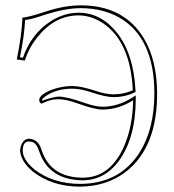

<svg xmlns="http://www.w3.org/2000/svg" viewBox="-20 -678 644 710"><path d="M472.2 -307.1Q417 -272.9 359.9 -272.9Q329.1 -272.9 267.6 -295.4Q224.6 -311 195.8 -311Q172.9 -311 153.3 -303.2L133.8 -294.9Q126 -296.9 125 -307.1Q125 -329.1 174.8 -347.2Q210.4 -359.9 247.1 -359.9Q279.8 -359.9 337.4 -340.8Q372.6 -329.1 399.9 -329.1Q439.5 -329.6 471.2 -344.2Q462.4 -523.9 360.8 -592.3Q317.9 -620.6 271 -621.1Q182.6 -621.1 118.2 -540.5Q86.4 -500.5 71.8 -454.1L42 -458Q60.5 -548.3 63 -612.8Q84 -613.8 151.4 -636Q218.8 -658.2 278.8 -658.2Q436.5 -658.2 510.7 -538.6Q560.5 -456.5 561 -333Q561.5 -134.3 446.3 -43.5Q375 11.7 274.9 12.2Q172.9 11.7 102.1 -43Q56.2 -81.5 54.2 -122.1Q59.1 -160.6 84 -165Q116.7 -165 129.9 -133.8Q132.3 -127 134.8 -120.1Q168.9 -21.5 286.1 -21Q388.7 -21 439.9 -139.6Q471.2 -213.9 472.2 -307.1ZM466.8 -315.4 481.9 -325.2V-307.1Q481 -167 418.9 -82Q366.2 -11.7 286.1 -11.2Q161.1 -12.7 125.5 -116.7Q115.2 -148.9 98.6 -153.3Q91.8 -154.8 84 -154.8Q64.9 -152.8 64 -122.1Q64 -88.9 103 -55.2Q106 -52.7 107.9 -50.8Q177.2 1.5 274.9 2Q422.4 2 496.6 -114.7Q550.8 -201.2 550.8 -333Q550.8 -538.1 421.4 -612.8Q360.4 -647.5 278.8 -647.9Q219.2 -647.9 136.2 -620.1Q95.2 -606.4 72.8 -604Q69.8 -543.5 53.7 -466.3L64.9 -464.8Q95.2 -553.2 169.4 -600.6Q218.3 -630.9 271 -630.9Q353 -630.9 411.6 -558.1Q474.1 -479.5 481 -344.7L481.4 -337.9L475.1 -335Q441.4 -318.8 399.9 -318.8Q370.1 -318.8 314 -337.9Q276.4 -350.1 247.1 -350.1Q187 -350.1 146.5 -320.8Q135.7 -312.5 134.8 -307.1L135.3 -305.7Q177.7 -319.8 195.8 -320.8Q227.5 -320.8 290.5 -298.3Q332.5 -283.2 359.9 -283.2Q415 -283.7 466.8 -315.4Z"/></svg>

Font: Linux Biolinum Outline O
Style: Bold
Weight: 700
Designer: Philipp H. Poll
Foundry: Philipp H. Poll
Version: Version 0.9.2